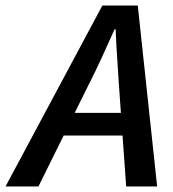

<svg xmlns="http://www.w3.org/2000/svg" viewBox="-78 -674 627 694"><path d="M241 -365 192 -266H359L352 -365Q349 -416 345.5 -465Q342 -514 340 -568H336Q312 -514 289.5 -465Q267 -416 241 -365ZM-58 0 292 -654H420L490 0H378L365 -184H152L61 0Z"/></svg>

Font: TypoPRO Source Sans Pro
Style: Italic
Weight: 600
Italic angle: -11°
Designer: Paul D. Hunt
Foundry: Adobe Systems Incorporated
Version: Version 1.075;PS 2.000;hotconv 1.0.86;makeotf.lib2.5.63406